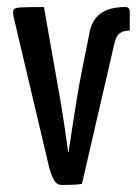

<svg xmlns="http://www.w3.org/2000/svg" viewBox="-20 -520 395 546"><path d="M156 6Q141 6 133.5 -8Q126 -22 120 -43L18 -475Q16 -488 19 -493Q22 -498 41 -499Q60 -500 105 -500L137 -318Q144 -280 151 -239Q158 -198 163 -163.5Q168 -129 171 -108Q174 -87 174 -87H175Q175 -87 178 -108Q181 -129 186.5 -163.5Q192 -198 198.5 -239Q205 -280 213 -319L233 -419Q239 -461 264.5 -480.5Q290 -500 336 -500Q349 -500 349 -487V-433Q330 -433 320 -425Q310 -417 305 -395L213 3Q202 5 184 5.5Q166 6 156 6Z"/></svg>

Font: Yanone Kaffeesatz
Style: Regular
Weight: 400
Designer: Yanone (Cyrillic: Daniel Pouzeot, Huerta Tipografica, and Cyreal)
Foundry: Yanone
Version: Version 2.003